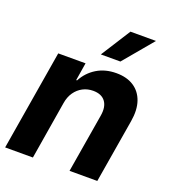

<svg xmlns="http://www.w3.org/2000/svg" viewBox="-143 -880 873 984"><g transform="rotate(20 294.0 -388.5)"><path d="M201.8 -315.2 149.8 0H-1.6L89.3 -545.9H238.3L222.5 -448.8H227.3Q253 -497 298.6 -524.9Q344.2 -552.7 405.1 -552.7Q461.8 -552.7 500 -527.9Q538.1 -503.1 554 -457.2Q569.8 -411.2 559 -347.3L501 0H349.6L403.1 -320.3Q411.7 -370.2 390.9 -398.6Q370 -427 324 -427.1Q293.5 -427.1 267.9 -413.8Q242.3 -400.5 224.9 -375.6Q207.5 -350.8 201.8 -315.2ZM296.3 -615.6 399 -777.1H538.3L402.9 -615.6Z"/></g></svg>

Font: Inter Tight
Style: Italic
Weight: 400
Italic angle: -9.39999°
Designer: Rasmus Andersson
Foundry: rsms
Version: Version 3.002